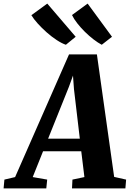

<svg xmlns="http://www.w3.org/2000/svg" viewBox="-99 -1048 722 1068"><path d="M-79 0 -74.5 -49 -15 -63 285 -745.5H440L536 -64L602.5 -49L598.5 0H301.5L304 -49L370.5 -63L353 -206.5H140.5L83 -63L163.5 -49L158.5 0ZM168.5 -276.5H345L312.5 -552L307 -627.5L284.5 -565.5ZM524 -843.5 467 -799Q446 -810 421.2 -829Q396.5 -848 373 -871.2Q349.5 -894.5 330.5 -918.8Q311.5 -943 301.5 -964.5L388.5 -1028ZM322 -843.5 267.5 -799Q245 -806.5 217 -824.8Q189 -843 161.2 -867.5Q133.5 -892 110.8 -917.2Q88 -942.5 75.5 -963.5L164 -1028Z"/></svg>

Font: Merriweather 24pt SemiCondensed Black
Style: Italic
Weight: 900
Width: 4
Italic angle: -7.8°
Designer: Eben Sorkin
Foundry: Eben Sorkin
Version: Version 2.101